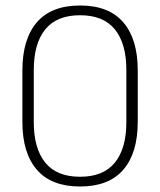

<svg xmlns="http://www.w3.org/2000/svg" viewBox="-20 -669 583 699"><path d="M271.5 10Q167 10 114.2 -51Q61.5 -112 61.5 -225.5V-412.5Q61.5 -526.5 114.2 -587.8Q167 -649 271.5 -649Q376 -649 428.8 -587.8Q481.5 -526.5 481.5 -412.5V-225.5Q481.5 -112 428.8 -51Q376 10 271.5 10ZM271.5 -25.5Q356.5 -25.5 398.2 -77Q440 -128.5 440 -224V-414.5Q440 -510.5 398.2 -562Q356.5 -613.5 271.5 -613.5Q186.5 -613.5 144.8 -562Q103 -510.5 103 -414.5V-224Q103 -128.5 144.8 -77Q186.5 -25.5 271.5 -25.5Z"/></svg>

Font: Anek Devanagari Medium ExtraLight
Style: Regular
Weight: 250
Version: Version 1.003